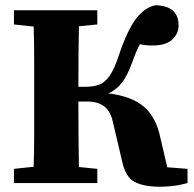

<svg xmlns="http://www.w3.org/2000/svg" viewBox="-20 -696 737 730"><path d="M444 -84 409 -233Q400 -274 375.5 -292Q351 -310 313 -310H278Q278 -243 278.5 -181.5Q279 -120 280 -61L350 -54V0H33V-54L108 -62Q110 -123 110 -185Q110 -247 110 -310V-347Q110 -409 110 -471Q110 -533 108 -595L33 -603V-657H350V-603L280 -596Q279 -540 278.5 -482.5Q278 -425 278 -366H305Q335 -366 357 -374Q379 -382 397 -408Q415 -434 432 -486Q464 -581 497 -624.5Q530 -668 571 -676Q659 -674 659 -599Q659 -568 635 -545.5Q611 -523 559 -523Q534 -523 512 -528Q497 -500 483 -460Q466 -412 445 -383.5Q424 -355 392 -341Q481 -330 527.5 -290Q574 -250 590 -171L616 -60L693 -54V0Q664 8 637.5 11Q611 14 588 14Q528 14 492.5 -4Q457 -22 444 -84Z"/></svg>

Font: Source Serif Pro
Style: Bold
Weight: 700
Designer: Frank Grießhammer
Foundry: Adobe Systems Incorporated
Version: Version 3.001;hotconv 1.0.111;makeotfexe 2.5.65597